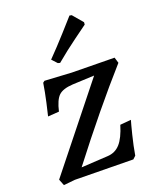

<svg xmlns="http://www.w3.org/2000/svg" viewBox="-143 -851 766 939"><g transform="rotate(-20 240.0 -381.0)"><path d="M84 -2 25 4 12 -29 347 -449 234 -444Q182 -441 160 -420Q138 -399 125 -342L67 -338Q71 -353 82.5 -404.5Q94 -456 101 -501L110 -508L249 -500L471 -497L480 -467Q319 -286 136 -48L274 -56Q314 -58 340 -87Q366 -116 385 -179L442 -184Q437 -168 423.5 -114Q410 -60 402 -12L387 2ZM212 -564 201 -567 176 -594Q224 -643 272 -696.5Q320 -750 334 -766L345 -764L390 -711L389 -699Q374 -688 320.5 -649Q267 -610 212 -564Z"/></g></svg>

Font: Alegreya SC Medium
Style: Italic
Weight: 500
Italic angle: -7°
Designer: Juan Pablo del Peral
Foundry: Huerta Tipografica
Version: Version 2.007; ttfautohint (v1.6)